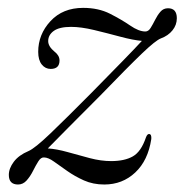

<svg xmlns="http://www.w3.org/2000/svg" viewBox="-20 -472 480 500"><path d="M374 -110Q365.5 -54 332.2 -22.8Q299 8.5 251.5 8.5Q222.5 8.5 198.5 -2.2Q174.5 -13 155 -26.8Q135.5 -40.5 120.5 -51.2Q105.5 -62 94.5 -62Q86.5 -62.5 79.8 -51.8Q73 -41 66 -27Q59 -13 49.5 -2.2Q40 8.5 27 8.5Q3 8.5 3 -16.5Q3 -33.5 16 -50.8Q29 -68 54 -78.5Q70.5 -85.5 111 -124.2Q151.5 -163 216.5 -228.5Q263.5 -276 298.2 -311.8Q333 -347.5 349.5 -365.5Q326.5 -367.5 293 -376.5Q259.5 -385.5 225.2 -393.8Q191 -402 165 -402Q134.5 -402 120 -391.5Q105.5 -381 105.5 -365Q105.5 -351 122 -337.5Q135 -327.5 135 -314.5Q135 -292.5 112 -292.5Q98 -292.5 88.8 -304Q79.5 -315.5 79.5 -337Q79.5 -382.5 111.5 -417Q143.5 -451.5 196.5 -451.5Q236.5 -451.5 266.5 -436.2Q296.5 -421 319 -405.5Q341.5 -390 358.5 -390Q366.5 -390 372.2 -399.2Q378 -408.5 384 -420.5Q390 -432.5 397.8 -441.5Q405.5 -450.5 417.5 -450.5Q440.5 -450.5 440.5 -424.5Q440.5 -407 429.2 -393Q418 -379 399 -372Q385.5 -367 349.5 -332.5Q313.5 -298 240 -222Q192 -174 157.8 -139.5Q123.5 -105 104.5 -85.5Q127.5 -84 156 -76Q184.5 -68 213.8 -60.2Q243 -52.5 269.5 -52.5Q304.5 -52.5 326 -64.8Q347.5 -77 360 -114Q363.5 -123.5 368.5 -123Q375 -122.5 374 -110Z"/></svg>

Font: Fraunces 72pt S000 Light
Style: Italic
Weight: 300
Italic angle: -16°
Version: Version 1.000; ttfautohint (v1.8.3)